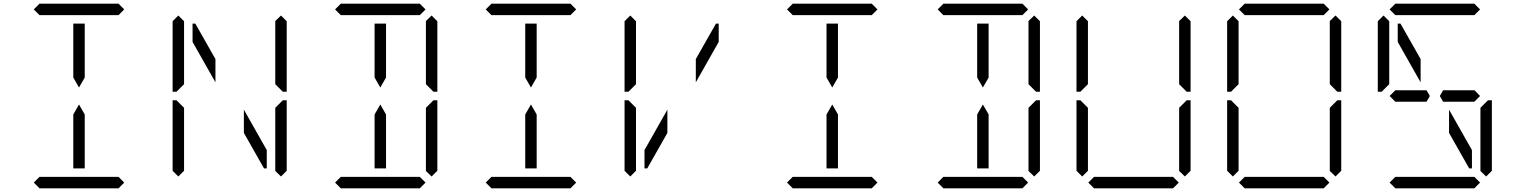

<svg xmlns="http://www.w3.org/2000/svg" viewBox="-20 -1020 8200 1040"><path d="M163 -969 194 -1000H622L653 -969L622 -938H620H439H377H196H194ZM439 -382V-108H377V-382V-400L408 -454L439 -400ZM377 -892H439V-618V-600L408 -546L377 -600V-618ZM653 -31 622 0H194L163 -31L194 -62H196H377H439H620H622Z M1147 -700V-574L1023 -793V-892H1038ZM1301 -300V-426L1425 -207V-108H1410ZM1471 -436 1512 -477H1533V-95L1502 -64L1471 -94ZM1502 -936 1533 -905V-523H1512L1471 -564V-906ZM946 -64 915 -95V-477H936L946 -467L977 -436V-125V-108V-95ZM946 -533 936 -523H915V-905L946 -936L977 -905V-892V-564Z M1795 -969 1826 -1000H2254L2285 -969L2254 -938H2252H2071H2009H1828H1826ZM2071 -382V-108H2009V-382V-400L2040 -454L2071 -400ZM2009 -892H2071V-618V-600L2040 -546L2009 -600V-618ZM2285 -31 2254 0H1826L1795 -31L1826 -62H1828H2009H2071H2252H2254ZM2287 -436 2328 -477H2349V-95L2318 -64L2287 -94ZM2318 -936 2349 -905V-523H2328L2287 -564V-906Z M2611 -969 2642 -1000H3070L3101 -969L3070 -938H3068H2887H2825H2644H2642ZM2887 -382V-108H2825V-382V-400L2856 -454L2887 -400ZM2825 -892H2887V-618V-600L2856 -546L2825 -600V-618ZM3101 -31 3070 0H2642L2611 -31L2642 -62H2644H2825H2887H3068H3070Z M3486 -108H3471V-207L3595 -426V-300ZM3858 -892H3873V-793L3749 -574V-700ZM3394 -64 3363 -95V-477H3384L3394 -467L3425 -436V-125V-108V-95ZM3394 -533 3384 -523H3363V-905L3394 -936L3425 -905V-892V-564Z M4243 -969 4274 -1000H4702L4733 -969L4702 -938H4700H4519H4457H4276H4274ZM4519 -382V-108H4457V-382V-400L4488 -454L4519 -400ZM4457 -892H4519V-618V-600L4488 -546L4457 -600V-618ZM4733 -31 4702 0H4274L4243 -31L4274 -62H4276H4457H4519H4700H4702Z M5059 -969 5090 -1000H5518L5549 -969L5518 -938H5516H5335H5273H5092H5090ZM5335 -382V-108H5273V-382V-400L5304 -454L5335 -400ZM5273 -892H5335V-618V-600L5304 -546L5273 -600V-618ZM5549 -31 5518 0H5090L5059 -31L5090 -62H5092H5273H5335H5516H5518ZM5551 -436 5592 -477H5613V-95L5582 -64L5551 -94ZM5582 -936 5613 -905V-523H5592L5551 -564V-906Z M6365 -31 6334 0H5906L5875 -31L5906 -62H5908H6089H6151H6332H6334ZM6367 -436 6408 -477H6429V-95L6398 -64L6367 -94ZM6398 -936 6429 -905V-523H6408L6367 -564V-906ZM5842 -64 5811 -95V-477H5832L5842 -467L5873 -436V-125V-108V-95ZM5842 -533 5832 -523H5811V-905L5842 -936L5873 -905V-892V-564Z M6691 -969 6722 -1000H7150L7181 -969L7150 -938H7148H6967H6905H6724H6722ZM7181 -31 7150 0H6722L6691 -31L6722 -62H6724H6905H6967H7148H7150ZM7183 -436 7224 -477H7245V-95L7214 -64L7183 -94ZM7214 -936 7245 -905V-523H7224L7183 -564V-906ZM6658 -64 6627 -95V-477H6648L6658 -467L6689 -436V-125V-108V-95ZM6658 -533 6648 -523H6627V-905L6658 -936L6689 -905V-892V-564Z M7507 -969 7538 -1000H7966L7997 -969L7966 -938H7964H7783H7721H7540H7538ZM7551 -469H7538L7507 -500L7538 -531H7551H7675H7699H7707L7725 -500L7707 -469H7699H7675ZM7675 -700V-574L7551 -793V-892H7566ZM7829 -300V-426L7953 -207V-108H7938ZM7997 -31 7966 0H7538L7507 -31L7538 -62H7540H7721H7783H7964H7966ZM7999 -436 8040 -477H8061V-95L8030 -64L7999 -94ZM7474 -533 7464 -523H7443V-905L7474 -936L7505 -905V-892V-564ZM7953 -531H7967L7997 -500L7966 -469H7953H7829H7805H7797L7779 -500L7797 -531H7805H7829Z"/></svg>

Font: DSEG14 Classic Mini
Style: Light
Weight: 300
Designer: Keshikan(Twitter:@keshinomi_88pro)
Version: Version 0.46